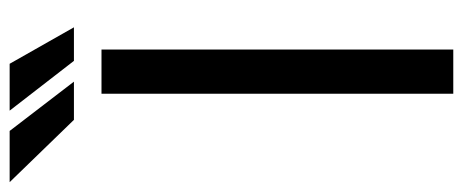

<svg xmlns="http://www.w3.org/2000/svg" viewBox="-392 -642 936 388"><g transform="rotate(-90 76.0 -448.0)"><path d="M169.9 0H80.6V-710.9H169.9ZM105 -766.6H27.8L-98.1 -896.5H5.4ZM214.8 -766.6H147L46.4 -896.5H141.1Z"/></g></svg>

Font: Roboto Condensed
Style: Regular
Weight: 400
Designer: Google
Version: Version 2.001047; 2015